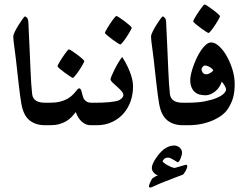

<svg xmlns="http://www.w3.org/2000/svg" viewBox="-20 -557 1092 854"><path d="M181.2 0Q137.7 0 110.6 -22.5Q83.5 -44.9 74.7 -97.2Q68.8 -132.3 63.2 -182.4Q57.6 -232.4 50.8 -293Q48.3 -314.9 46.1 -330.3Q43.9 -345.7 42.5 -357.4Q41 -369.1 40 -377.9Q39.1 -386.7 39.1 -395Q39.1 -402.3 46.4 -417Q53.7 -431.6 63 -446.5Q72.3 -461.4 80.6 -472.7Q88.9 -483.9 90.8 -483.9Q95.2 -483.9 100.3 -477.5Q105.5 -471.2 106 -461.4Q109.4 -392.1 111.6 -340.6Q113.8 -289.1 115.5 -250.7Q117.2 -212.4 118.9 -185.3Q120.6 -158.2 123 -138.2Q124.5 -127 129.6 -119.6Q134.8 -112.3 142.3 -107.9Q149.9 -103.5 159.9 -101.8Q169.9 -100.1 181.2 -100.1H198.2Q209.5 -100.1 216.1 -90.6Q222.7 -81.1 222.7 -53.2Q222.7 -23.4 215.3 -11.7Q208 0 198.2 0Z M432.1 -50.8Q432.1 -26.9 427.7 -13.4Q423.3 0 405.3 0H386.2Q372.6 0 363.5 -3.4Q354.5 -6.8 344.7 -15.1Q336.4 -22 329.1 -33.2Q321.8 -44.4 316.9 -58.6Q308.1 -46.9 298.1 -36.4Q288.1 -25.9 274.4 -17.8Q260.7 -9.8 243.2 -4.9Q225.6 0 202.1 0H184.1Q174.8 0 169.4 -3.2Q164.1 -6.3 161.4 -12.9Q158.7 -19.5 158 -28.8Q157.2 -38.1 157.2 -50.8Q157.2 -62.5 158 -71.5Q158.7 -80.6 161.4 -86.9Q164.1 -93.3 169.4 -96.7Q174.8 -100.1 184.1 -100.1H202.1Q227.5 -100.1 246.3 -104.7Q265.1 -109.4 278.3 -116.7Q291.5 -124 300 -132.1Q308.6 -140.1 314.7 -147.5Q320.8 -154.8 324.7 -159.4Q328.6 -164.1 332.5 -164.1Q335.4 -164.1 338.9 -159.7Q342.3 -155.3 346.2 -137.2Q347.7 -130.9 349.9 -124.3Q352.1 -117.7 356.7 -112.3Q361.3 -106.9 368.4 -103.5Q375.5 -100.1 386.2 -100.1H405.3Q423.3 -100.1 427.7 -87.4Q432.1 -74.7 432.1 -50.8ZM355 -285.2Q355 -283.2 351.8 -277.1Q348.6 -271 343.8 -262.7Q338.9 -254.4 332.8 -245.1Q326.7 -235.8 321 -228.3Q315.4 -220.7 310.5 -215.6Q305.7 -210.4 303.7 -210.4Q302.2 -210.4 291.3 -217.5Q280.3 -224.6 268.1 -233.6Q255.9 -242.7 245.8 -251.2Q235.8 -259.8 235.8 -262.2Q235.8 -264.2 239 -270.5Q242.2 -276.9 247.3 -285.2Q252.4 -293.5 258.5 -302.7Q264.6 -312 270.3 -319.6Q275.9 -327.1 280.3 -332.3Q284.7 -337.4 286.6 -337.4Q289.6 -337.4 300.5 -330.1Q311.5 -322.8 323.7 -313.7Q335.9 -304.7 345.5 -296.1Q355 -287.6 355 -285.2Z M571.8 -172.9Q571.8 -137.7 560.8 -106.4Q549.8 -75.2 528.8 -51.5Q507.8 -27.8 477.5 -13.9Q447.3 0 409.2 0H390.1Q378.9 0 372.3 -10.5Q365.7 -21 365.7 -50.8Q365.7 -65.4 367.9 -75.2Q370.1 -85 373.8 -90.3Q377.4 -95.7 381.8 -97.9Q386.2 -100.1 390.1 -100.1H409.2Q420.9 -100.1 435.8 -100.6Q450.7 -101.1 465.3 -102.5Q480 -104 492.4 -106.2Q504.9 -108.4 511.7 -112.3Q521 -117.7 524.9 -123.8Q528.8 -129.9 528.8 -133.8Q528.8 -143.1 519.8 -152.8Q510.7 -162.6 500.2 -171.9Q489.7 -181.2 480.7 -189.7Q471.7 -198.2 471.7 -205.1Q471.7 -208 476.6 -219.7Q481.4 -231.4 488.8 -246.3Q496.1 -261.2 505.4 -276.9Q514.6 -292.5 523.4 -303.7Q531.7 -291 540.3 -275.1Q548.8 -259.3 555.9 -241.9Q563 -224.6 567.4 -206.8Q571.8 -189 571.8 -172.9ZM565.9 -433.6Q565.9 -431.6 562.7 -425.5Q559.6 -419.4 554.7 -411.1Q549.8 -402.8 543.7 -393.6Q537.6 -384.3 532 -376.7Q526.4 -369.1 521.5 -364Q516.6 -358.9 514.6 -358.9Q513.2 -358.9 502.2 -366Q491.2 -373 479 -382.1Q466.8 -391.1 456.8 -399.7Q446.8 -408.2 446.8 -410.6Q446.8 -412.6 450 -418.9Q453.1 -425.3 458.3 -433.6Q463.4 -441.9 469.5 -451.2Q475.6 -460.4 481.2 -468Q486.8 -475.6 491.2 -480.7Q495.6 -485.8 497.6 -485.8Q500.5 -485.8 511.5 -478.5Q522.5 -471.2 534.7 -462.2Q546.9 -453.1 556.4 -444.6Q565.9 -436 565.9 -433.6Z M813 183.1Q813 186 810.8 192.1Q808.6 198.2 805.2 204.1Q801.8 210 798.1 214.8Q794.4 219.7 791.5 220.7Q788.6 221.7 779.3 225.1Q770 228.5 758.1 233.2Q746.1 237.8 733.4 242.9Q720.7 248 710.9 251.5Q687 260.7 669.9 269Q652.8 277.3 648.9 277.3Q646.5 277.3 644.5 276.1Q642.6 274.9 642.6 271Q642.6 268.6 644.3 263.4Q646 258.3 648.4 253.2Q650.9 248 653.3 243.7Q655.8 239.3 656.7 237.8Q658.2 236.3 661.6 233.9Q665 231.4 668.9 229.2Q672.9 227.1 676.5 225.3Q680.2 223.6 682.1 222.7Q678.2 221.7 673.6 219Q668.9 216.3 665 212.2Q661.1 208 658.2 202.6Q655.3 197.3 655.3 190.4Q655.3 182.1 659.7 171.6Q664.1 161.1 670.7 150.9Q677.2 140.6 684.3 131.8Q691.4 123 697.3 117.2Q706.5 107.9 715.3 102.5Q724.1 97.2 731.4 94.5Q738.8 91.8 745.1 91.1Q751.5 90.3 756.3 90.3Q761.7 90.3 767.6 92.5Q773.4 94.7 778.3 98.9Q783.2 103 786.4 108.6Q789.6 114.3 789.6 121.1Q789.6 127.4 787.6 135Q785.6 142.6 782.7 149.2Q779.8 155.8 776.6 160.2Q773.4 164.6 771.5 164.6Q769.5 164.6 764.4 161.4Q759.3 158.2 752.9 154.3Q746.6 150.4 739.7 147.2Q732.9 144 727.1 144Q717.3 144 710.4 149.9Q703.6 155.8 703.6 161.1Q703.6 162.6 709.2 167.2Q714.8 171.9 723.1 176.8Q731.4 181.6 740.7 185.5Q750 189.5 757.3 189.9Q763.2 188.5 771.2 186Q779.3 183.6 786.9 181.4Q794.4 179.2 800.3 177.5Q806.2 175.8 807.6 175.8Q813 175.8 813 183.1Z M793.9 0Q750.5 0 723.4 -22.5Q696.3 -44.9 687.5 -97.2Q681.6 -132.3 676 -182.4Q670.4 -232.4 663.6 -293Q661.1 -314.9 658.9 -330.3Q656.7 -345.7 655.3 -357.4Q653.8 -369.1 652.8 -377.9Q651.9 -386.7 651.9 -395Q651.9 -402.3 659.2 -417Q666.5 -431.6 675.8 -446.5Q685.1 -461.4 693.4 -472.7Q701.7 -483.9 703.6 -483.9Q708 -483.9 713.1 -477.5Q718.3 -471.2 718.8 -461.4Q722.2 -392.1 724.4 -340.6Q726.6 -289.1 728.3 -250.7Q730 -212.4 731.7 -185.3Q733.4 -158.2 735.8 -138.2Q737.3 -127 742.4 -119.6Q747.6 -112.3 755.1 -107.9Q762.7 -103.5 772.7 -101.8Q782.7 -100.1 793.9 -100.1H811Q822.3 -100.1 828.9 -90.6Q835.4 -81.1 835.4 -53.2Q835.4 -23.4 828.1 -11.7Q820.8 0 811 0Z M1023.9 -182.6Q1023.9 -147.9 1016.4 -121.3Q1008.8 -94.7 990.7 -68.4Q984.9 -59.6 970.9 -47.9Q957 -36.1 935.1 -25.4Q913.1 -14.6 883.1 -7.3Q853 0 814.9 0H796.9Q787.6 0 782.2 -5.6Q776.9 -11.2 774.2 -19.3Q771.5 -27.3 770.8 -35.9Q770 -44.4 770 -50.3Q770 -56.2 770.8 -64.5Q771.5 -72.8 774.2 -80.8Q776.9 -88.9 782.2 -94.5Q787.6 -100.1 796.9 -100.1H814.9Q859.4 -100.1 891.6 -106.4Q923.8 -112.8 944.8 -121.8Q965.8 -130.9 975.6 -140.9Q985.4 -150.9 985.4 -158.2Q985.4 -165.5 979.2 -176Q973.1 -186.5 966.3 -193.8Q963.4 -184.1 957 -173.3Q950.7 -162.6 941.2 -153.8Q931.6 -145 919.4 -139.2Q907.2 -133.3 893.1 -133.3Q879.9 -133.3 867.7 -136.5Q855.5 -139.6 846.4 -147.7Q837.4 -155.8 831.8 -168.9Q826.2 -182.1 826.2 -202.1Q826.2 -212.4 829.8 -228.5Q833.5 -244.6 840.1 -263.2Q846.7 -281.7 855.5 -300.3Q864.3 -318.8 874.8 -334Q885.3 -349.1 896.5 -358.6Q907.7 -368.2 919.4 -368.2Q936 -368.2 954.3 -351.6Q972.7 -335 988 -308.3Q1003.4 -281.7 1013.7 -248.5Q1023.9 -215.3 1023.9 -182.6ZM928.2 -244.6Q928.2 -246.1 925 -249.5Q921.9 -252.9 916.5 -256.6Q911.1 -260.3 904.5 -262.9Q897.9 -265.6 891.6 -265.6Q886.2 -265.6 881.3 -259.8Q876.5 -253.9 876.5 -248.5Q876.5 -242.7 881.3 -234.6Q886.2 -226.6 897.5 -226.6Q903.3 -226.6 908.7 -229Q914.1 -231.4 918.5 -234.4Q922.9 -237.3 925.5 -240.2Q928.2 -243.2 928.2 -244.6ZM958.5 -484.9Q958.5 -482.9 955.3 -476.8Q952.1 -470.7 947.3 -462.4Q942.4 -454.1 936.3 -444.8Q930.2 -435.5 924.6 -428Q918.9 -420.4 914.1 -415.3Q909.2 -410.2 907.2 -410.2Q905.8 -410.2 894.8 -417.2Q883.8 -424.3 871.6 -433.3Q859.4 -442.4 849.4 -450.9Q839.4 -459.5 839.4 -461.9Q839.4 -463.9 842.5 -470.2Q845.7 -476.6 850.8 -484.9Q856 -493.2 862.1 -502.4Q868.2 -511.7 873.8 -519.3Q879.4 -526.9 883.8 -532Q888.2 -537.1 890.1 -537.1Q893.1 -537.1 904.1 -529.8Q915 -522.5 927.2 -513.4Q939.5 -504.4 949 -495.8Q958.5 -487.3 958.5 -484.9Z"/></svg>

Font: Scheherazade
Style: Bold
Weight: 700
Version: Version 2.100 (build 932/914)